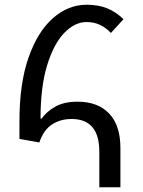

<svg xmlns="http://www.w3.org/2000/svg" viewBox="-20 -790 602 810"><path d="M399 0V-150Q399 -288 282 -288Q235 -288 199.5 -265Q164 -242 146 -189L62 -204V-277Q62 -438 100.5 -547.5Q139 -657 203.5 -713.5Q268 -770 345 -770Q395 -770 432 -755Q469 -740 501 -709L448 -651Q426 -674 401 -685.5Q376 -697 345 -697Q295 -697 250.5 -650.5Q206 -604 178.5 -513.5Q151 -423 151 -290L155 -289Q177 -320 214 -340.5Q251 -361 307 -361Q393 -361 440.5 -311Q488 -261 488 -166V0Z"/></svg>

Font: Go Noto Kurrent-Regular
Style: Regular
Weight: 400
Designer: Monotype Design Team
Foundry: Monotype Imaging Inc.
Version: Version 2.012; ttfautohint (v1.8.4.7-5d5b)